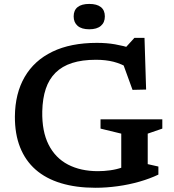

<svg xmlns="http://www.w3.org/2000/svg" viewBox="-20 -922 867 954"><path d="M714 -106.5 767 -94.5V-54.5Q725.5 -34.5 673.2 -19.5Q621 -4.5 564.8 3.2Q508.5 11 454.5 11Q358 11 283 -11.8Q208 -34.5 157 -79.2Q106 -124 79.8 -190.2Q53.5 -256.5 54 -343.5Q55 -457.5 102.5 -539.5Q150 -621.5 240.5 -665.2Q331 -709 461.5 -709Q510 -709 551.5 -701.8Q593 -694.5 635.5 -681.5L597 -678L648 -734H698L706 -477L638.5 -475.5L580.5 -635L625 -580.5Q582.5 -605.5 543.8 -615.2Q505 -625 456.5 -625Q388 -625 338.2 -609Q288.5 -593 256 -560.8Q223.5 -528.5 207.5 -480.8Q191.5 -433 190 -369Q188 -269.5 221.5 -203.2Q255 -137 318 -104.2Q381 -71.5 466.5 -71.5Q496.5 -71.5 527.5 -75.8Q558.5 -80 587 -90Q615.5 -100 638.5 -115.5L582.5 -21V-258L479.5 -283V-329H786.5V-283L714 -258ZM423.5 -776.5Q385.5 -776.5 365.8 -793.5Q346 -810.5 346 -840.5Q346 -871 365.8 -886.8Q385.5 -902.5 423.5 -902.5Q461.5 -902.5 481.2 -886.8Q501 -871 501 -840.5Q501 -810.5 481.2 -793.5Q461.5 -776.5 423.5 -776.5Z"/></svg>

Font: Newsreader 9pt Medium
Style: Regular
Weight: 500
Designer: Hugues Gentile
Foundry: Production Type
Version: Version 1.003